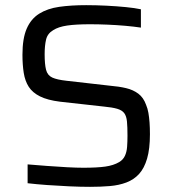

<svg xmlns="http://www.w3.org/2000/svg" viewBox="-20 -716 668 744"><path d="M329 8Q292 8 248 6Q204 4 162.5 1Q121 -2 87 -6V-79Q123 -76 162.5 -73Q202 -70 239.5 -68Q277 -66 303 -66Q356 -66 388 -70.5Q420 -75 442 -88Q457 -97 464 -112Q471 -127 472.5 -147Q474 -167 474 -190Q474 -224 472 -245Q470 -266 461.5 -277.5Q453 -289 434 -294.5Q415 -300 383 -303L212 -322Q164 -328 135 -342.5Q106 -357 91.5 -379.5Q77 -402 72 -433.5Q67 -465 67 -504Q67 -567 83.5 -605Q100 -643 132 -663Q164 -683 209.5 -689.5Q255 -696 314 -696Q352 -696 392 -694Q432 -692 467.5 -688.5Q503 -685 526 -680V-609Q500 -613 466 -616Q432 -619 396.5 -620.5Q361 -622 329 -622Q274 -622 240 -617Q206 -612 186 -599Q164 -586 158.5 -562.5Q153 -539 153 -506Q153 -467 158.5 -445.5Q164 -424 182.5 -415.5Q201 -407 238 -403L405 -384Q441 -381 468.5 -374.5Q496 -368 516 -353Q536 -338 546 -310Q552 -296 555 -279Q558 -262 559.5 -241.5Q561 -221 561 -196Q561 -139 550 -101.5Q539 -64 519 -42Q499 -20 470 -9Q441 2 405.5 5Q370 8 329 8Z"/></svg>

Font: Saira Thin
Style: Regular
Weight: 400
Version: Version 1.101